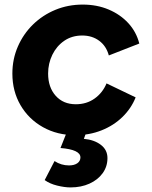

<svg xmlns="http://www.w3.org/2000/svg" viewBox="-20 -578 662 838"><path d="M309 12Q230 12 167.5 -23Q105 -58 69.5 -119Q34 -180 34 -257Q34 -320 58 -375Q82 -430 124 -471Q166 -512 221.5 -535Q277 -558 341 -558Q403 -558 454 -536.5Q505 -515 540 -477Q575 -439 588 -388L455 -336Q444 -377 413 -400Q382 -423 339 -423Q294 -423 260.5 -400Q227 -377 208.5 -339Q190 -301 190 -257Q190 -197 223 -160Q256 -123 311 -123Q358 -123 393 -148Q428 -173 445 -214L572 -153Q553 -105 514.5 -67.5Q476 -30 423 -9Q370 12 309 12ZM288 240Q262 240 229.5 232Q197 224 175 208L218 125Q247 144 281 144Q304 144 317.5 134.5Q331 125 331 109Q331 75 244 68L275 -10H360L346 28Q391 32 420 54Q449 76 449 112Q449 149 428 178Q407 207 370.5 223.5Q334 240 288 240Z"/></svg>

Font: Plus Jakarta Sans ExtraBold
Style: Italic
Weight: 800
Italic angle: -8°
Designer: Gumpita Rahayu
Foundry: Tokotype
Version: Version 2.071; ttfautohint (v1.8.4.7-5d5b);gftools[0.9.29]